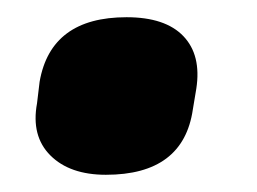

<svg xmlns="http://www.w3.org/2000/svg" viewBox="-20 -195 298 223"><path d="M103 8Q61 8 38.5 -14.5Q16 -37 23 -75L26 -100Q39 -175 127 -175Q172 -175 193 -153Q214 -131 208 -92L204 -68Q193 8 103 8Z"/></svg>

Font: Sofia Sans Condensed Black
Style: Italic
Weight: 900
Italic angle: -9°
Version: Version 4.100